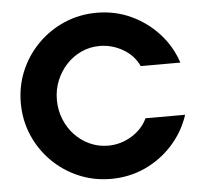

<svg xmlns="http://www.w3.org/2000/svg" viewBox="-51 -743 854 806"><g transform="rotate(-5 376.5 -340.0)"><path d="M385 10Q313 10 249.5 -17Q186 -44 137.5 -92.5Q89 -141 62 -204.5Q35 -268 35 -340Q35 -412 62 -475.5Q89 -539 137.5 -587.5Q186 -636 249.5 -663Q313 -690 385 -690Q463 -690 529.5 -659Q596 -628 645 -574.5Q694 -521 717 -451H550Q529 -497 483 -523.5Q437 -550 385 -550Q344 -550 308 -533.5Q272 -517 245 -488Q218 -459 202.5 -421Q187 -383 187 -340Q187 -297 202.5 -258.5Q218 -220 245 -191.5Q272 -163 308 -146.5Q344 -130 385 -130Q438 -130 484 -158Q530 -186 551 -231H718Q695 -161 646 -106.5Q597 -52 530 -21Q463 10 385 10Z"/></g></svg>

Font: Teachers
Style: Bold
Weight: 700
Designer: Alfredo Marco Pradil, Chank Diesel
Version: Version 1.001